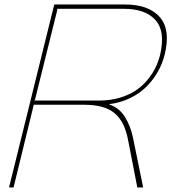

<svg xmlns="http://www.w3.org/2000/svg" viewBox="-20 -830 759 850"><path d="M689 -587.9Q701.2 -641.6 695.6 -679.9Q689.9 -718.3 666.7 -742.9Q643.6 -767.6 609.1 -779.3Q574.7 -791 528.8 -791H231.9L233.9 -787.1L134.8 -388.2L131.8 -384.8H418.9Q467.8 -384.8 509.8 -397.2Q551.8 -409.7 581.1 -429.4Q610.4 -449.2 632.8 -476.3Q655.3 -503.4 668.5 -531Q681.6 -558.6 689 -587.9ZM568.8 -220.2 613.8 0H587.9L546.9 -210.9Q531.7 -292 487.1 -329.1Q442.4 -366.2 354 -366.2H127.9L128.9 -363.8L40 0H20L220.2 -810.1H534.2Q638.2 -810.1 687.3 -754.4Q736.3 -698.7 709 -587.9Q699.2 -548.8 679.2 -513.2Q659.2 -477.5 629.4 -447.3Q599.6 -417 557.1 -396.2Q514.6 -375.5 464.8 -369.1V-367.2Q508.8 -352.1 533.7 -311.3Q558.6 -270.5 568.8 -220.2Z"/></svg>

Font: Sinkin Sans 100 Thin Italic
Style: Regular
Weight: 100
Italic angle: -112°
Designer: Keith Bates
Foundry: K-Type
Version: Sinkin Sans (version 1.0)  by Keith Bates   •   © 2014   www